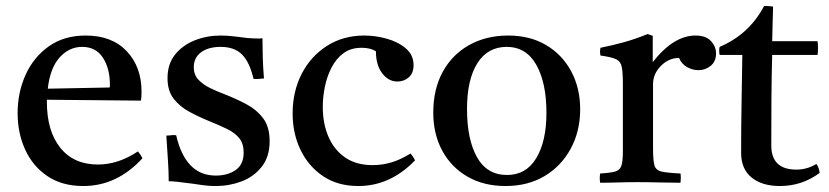

<svg xmlns="http://www.w3.org/2000/svg" viewBox="-20 -611 2775 643"><path d="M259 12Q188 12 139 -21Q90 -54 64.5 -109.5Q39 -165 39 -232Q39 -301 65.5 -360Q92 -419 143 -455.5Q194 -492 267 -492Q355 -492 404.5 -439.5Q454 -387 454 -304Q454 -294 453.5 -286.5Q453 -279 452 -274L137 -277Q137 -273 137 -270Q137 -172 182 -116Q227 -60 308 -60Q376 -60 442 -104Q452 -92 457 -81Q372 12 259 12ZM140 -314 347 -318Q348 -320 348 -323.5Q348 -327 348 -328Q348 -382 324.5 -418Q301 -454 255 -454Q212 -454 180 -419Q148 -384 140 -314Z M570 -158Q585 -92 618 -57.5Q651 -23 703 -23Q742 -23 769 -41.5Q796 -60 796 -100Q796 -130 781.5 -148Q767 -166 741.5 -178.5Q716 -191 684 -204Q647 -219 614.5 -236.5Q582 -254 561.5 -280.5Q541 -307 541 -349Q541 -397 566.5 -428.5Q592 -460 632.5 -476Q673 -492 719 -492Q742 -492 765 -489Q788 -486 790 -486Q810 -483 827 -482.5Q844 -482 845 -482Q846 -482 849.5 -482Q853 -482 859 -483Q859 -451 860 -418Q861 -385 864 -348Q863 -348 860 -348Q851 -347 843.5 -346.5Q836 -346 829 -347Q816 -403 790.5 -428.5Q765 -454 719 -454Q678 -454 653.5 -436Q629 -418 629 -386Q629 -360 645 -343.5Q661 -327 684 -316Q707 -305 728 -297Q767 -282 802.5 -263.5Q838 -245 860.5 -216Q883 -187 883 -138Q883 -86 856.5 -52.5Q830 -19 789 -3.5Q748 12 703 12Q677 12 651.5 8Q626 4 624 4Q622 4 607.5 2Q593 0 575.5 -2Q558 -4 545 -4Q545 -35 542.5 -73Q540 -111 537 -157Q539 -157 542 -157Q551 -158 557.5 -158.5Q564 -159 570 -158Z M1355 -97Q1365 -85 1370 -74Q1287 12 1180 12Q1111 12 1062 -21Q1013 -54 986.5 -109Q960 -164 960 -231Q960 -304 990 -363Q1020 -422 1074.5 -457Q1129 -492 1200 -492Q1237 -492 1275 -481.5Q1313 -471 1339 -449Q1365 -427 1365 -393Q1365 -366 1349 -352Q1333 -338 1311 -338Q1281 -338 1260 -365.5Q1239 -393 1239 -439Q1221 -451 1191 -451Q1155 -451 1130.5 -433Q1106 -415 1090.5 -385Q1075 -355 1068 -320.5Q1061 -286 1061 -253Q1061 -197 1080 -153Q1099 -109 1136 -83.5Q1173 -58 1228 -58Q1260 -58 1290.5 -67Q1321 -76 1355 -97Z M1673 12Q1600 12 1545.5 -19.5Q1491 -51 1461 -106.5Q1431 -162 1431 -234Q1431 -312 1462.5 -370Q1494 -428 1551 -460Q1608 -492 1682 -492Q1755 -492 1809 -460Q1863 -428 1893 -372Q1923 -316 1923 -245Q1923 -172 1891.5 -113.5Q1860 -55 1804 -21.5Q1748 12 1673 12ZM1544 -246Q1544 -144 1577.5 -84.5Q1611 -25 1678 -25Q1742 -25 1776 -81.5Q1810 -138 1810 -233Q1810 -334 1776 -394Q1742 -454 1677 -454Q1613 -454 1578.5 -399Q1544 -344 1544 -246Z M1990 1Q1987 -15 1990 -30Q2024 -32 2040 -36.5Q2056 -41 2061 -56Q2066 -71 2066 -104V-328Q2066 -367 2062.5 -386Q2059 -405 2043.5 -412.5Q2028 -420 1991 -425Q1988 -439 1991 -451Q2031 -459 2069 -469.5Q2107 -480 2149 -497L2166 -491V-403Q2236 -492 2309 -492Q2344 -492 2361 -473.5Q2378 -455 2378 -432Q2378 -405 2360 -390.5Q2342 -376 2319 -376Q2300 -376 2281.5 -386Q2263 -396 2254 -417Q2220 -417 2193.5 -390.5Q2167 -364 2167 -329V-114Q2167 -75 2171.5 -58Q2176 -41 2195.5 -36.5Q2215 -32 2259 -30Q2261 -16 2259 1Q2225 1 2189 0Q2153 -1 2115 -1Q2078 -1 2049.5 0Q2021 1 1990 1Z M2592 12Q2532 12 2497 -16.5Q2462 -45 2462 -99Q2462 -187 2463.5 -269Q2465 -351 2466 -427H2390Q2387 -442 2390 -454Q2489 -496 2539 -591Q2547 -591 2555 -590.5Q2563 -590 2569 -589Q2568 -563 2567.5 -534Q2567 -505 2566 -473H2718Q2721 -451 2718 -427H2566Q2564 -357 2563.5 -279.5Q2563 -202 2563 -124Q2563 -43 2647 -43Q2683 -43 2714 -62Q2723 -50 2725 -32Q2666 12 2592 12Z"/></svg>

Font: Tiro Telugu
Style: Regular
Weight: 400
Designer: Telugu: John Hudson & Fiona Ross. Latin: John Hudson.
Foundry: Tiro Typeworks Ltd.
Version: Version 1.52